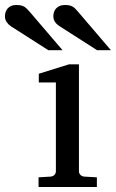

<svg xmlns="http://www.w3.org/2000/svg" viewBox="-121 -753 467 773"><path d="M34.2 0V-39.1L83 -42Q92.3 -43 98.1 -48.8Q104 -54.7 104 -64V-420.9H35.2V-456.1L157.2 -494.1H196.8V-64Q196.8 -54.7 202.9 -48.8Q209 -43 217.8 -42L269 -39.1V0ZM73.7 -550.8 -78.1 -647.9Q-87.9 -654.8 -94.5 -664.6Q-101.1 -674.3 -101.1 -688Q-101.1 -695.8 -98.6 -703.9Q-96.2 -711.9 -90.8 -718.3Q-85.4 -724.6 -76.7 -728.8Q-67.9 -732.9 -55.2 -732.9Q-44.4 -732.9 -36.9 -731.2Q-29.3 -729.5 -23.4 -726.1Q-17.6 -722.7 -12.7 -717.5Q-7.8 -712.4 -2 -706.1L130.9 -550.8ZM270 -550.8 118.2 -647.9Q107.4 -654.8 100.6 -664.6Q93.8 -674.3 93.8 -688Q93.8 -695.8 96.2 -703.9Q98.6 -711.9 104.2 -718.3Q109.9 -724.6 118.9 -728.8Q127.9 -732.9 141.1 -732.9Q151.4 -732.9 158.7 -731.2Q166 -729.5 171.9 -726.1Q177.7 -722.7 182.6 -717.5Q187.5 -712.4 192.9 -706.1L325.7 -550.8Z"/></svg>

Font: Charis SIL
Style: Regular
Weight: 400
Foundry: SIL International
Version: Version 4.112